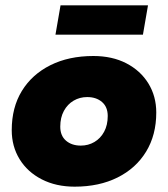

<svg xmlns="http://www.w3.org/2000/svg" viewBox="-20 -690 630 720"><path d="M260 10Q190 10 136.5 -17.5Q83 -45 53.5 -93Q24 -141 24 -202Q24 -287 62 -349Q100 -411 169 -445.5Q238 -480 330 -480Q401 -480 454 -452.5Q507 -425 536.5 -377Q566 -329 566 -268Q566 -184 528 -121.5Q490 -59 421 -24.5Q352 10 260 10ZM283 -144Q311 -144 334 -157.5Q357 -171 370.5 -196Q384 -221 384 -255Q384 -289 362.5 -307.5Q341 -326 307 -326Q279 -326 256 -312.5Q233 -299 219.5 -274Q206 -249 206 -215Q206 -181 227.5 -162.5Q249 -144 283 -144ZM188 -560 207 -670H535L516 -560Z"/></svg>

Font: Gantari Black
Style: Italic
Weight: 900
Italic angle: -10°
Version: Version 1.000